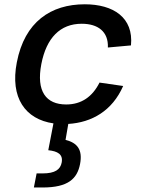

<svg xmlns="http://www.w3.org/2000/svg" viewBox="-20 -552 660 873"><path d="M540 -161 432.5 -176.5C400.5 -112.5 350.5 -77 281 -77C189.5 -77 144 -136.5 168 -261C191 -379.5 253.5 -444 351.5 -444C424.5 -444 473.5 -409 470.5 -336L575.5 -345.5C588 -472.5 495 -532.5 365.5 -532.5C211.5 -532.5 92 -453 56.5 -268.5C25 -107.5 95 -9.5 223 9L199.5 131C242 135.5 267.5 149.5 260.5 187C254.5 218.5 231 236.5 173.5 236.5H146.5L134 300.5H173.5C291 300.5 331 260 344 194C356.5 128.5 331.5 97.5 278 84L290.5 11.5C397.5 5 490.5 -48 540 -161Z"/></svg>

Font: Monaspace Neon Medium
Style: Italic
Weight: 500
Italic angle: -11°
Designer: Riley Cran & the Lettermatic Team
Foundry: Lettermatic
Version: Version 1.200 (Monaspace Neon)